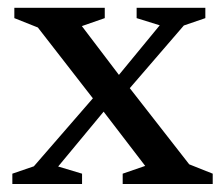

<svg xmlns="http://www.w3.org/2000/svg" viewBox="-20 -462 559 482"><path d="M455 -49.5 514 -26V0H288V-26L344.5 -45.5L234.5 -189L223 -202.5L75 -393L16 -416.5V-442.5H243V-416.5L185.5 -396.5L285 -265.5L297 -252ZM259.5 -205 126 -44 186 -26V0H11V-26L65 -44.5L229.5 -234L258 -249L381 -398.5L323 -416.5V-442.5H495.5V-416.5L441.5 -398L288 -220Z"/></svg>

Font: Newsreader 16pt 16pt Medium
Style: Regular
Weight: 500
Version: Version 1.003